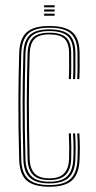

<svg xmlns="http://www.w3.org/2000/svg" viewBox="-20 -705 366 731"><path d="M168 6Q108 6 81.2 -18.1Q54.5 -42.2 53 -98Q51.2 -161.2 50.6 -215.1Q50 -269 50 -317Q50 -365 50.9 -410.1Q51.8 -455.2 53 -501Q54.5 -556.8 80.9 -581.4Q107.2 -606 168 -606Q229.8 -606 256.4 -581.9Q283 -557.8 283 -502Q283 -479.5 283.2 -455.1Q283.5 -430.8 282 -404H274Q275.5 -431 275.2 -454Q275 -477 275 -502Q275 -554.2 250.2 -576.9Q225.5 -599.5 168 -599.5Q110.5 -599.5 86.5 -575.9Q62.5 -552.2 61 -500.8Q59.8 -455 58.9 -409.8Q58 -364.5 58 -316.6Q58 -268.8 58.6 -215Q59.2 -161.2 61 -98.2Q62.2 -46.8 87.2 -23.6Q112.2 -0.5 168 -0.5Q223.2 -0.5 248.1 -23.6Q273 -46.8 275 -98.2Q276 -120 276 -143.1Q276 -166.2 274 -197H282Q283.8 -171 284 -147.8Q284.2 -124.5 283 -98Q280.8 -42.2 254.1 -18.1Q227.5 6 168 6ZM168 -6.8Q116.2 -6.8 93.2 -28.9Q70.2 -51 69 -98.5Q67.2 -162 66.6 -215.9Q66 -269.8 66 -317.4Q66 -365 66.9 -409.9Q67.8 -454.8 69 -500.5Q70.2 -549.8 93.1 -571.5Q116 -593.2 168 -593.2Q221 -593.2 244 -572.1Q267 -551 267 -502Q267 -477 267.2 -454Q267.5 -431 266 -404H258Q259.5 -431 259.2 -454Q259 -477 259 -502Q259 -547.5 237.9 -567.1Q216.8 -586.8 168 -586.8Q118 -586.8 98.1 -565.5Q78.2 -544.2 77 -500.2Q75.8 -454.2 74.9 -409.4Q74 -364.5 74 -317Q74 -269.5 74.6 -215.9Q75.2 -162.2 77 -98.8Q78.2 -55.5 99.4 -34.4Q120.5 -13.2 168 -13.2Q215.5 -13.2 236.4 -34.6Q257.2 -56 259 -99Q260.2 -124.5 260 -146.4Q259.8 -168.2 258 -197H266Q268 -166 268 -143.6Q268 -121.2 267 -98.5Q265.2 -51 242.1 -28.9Q219 -6.8 168 -6.8ZM168 -19.5Q124.5 -19.5 105.4 -39.6Q86.2 -59.8 85 -98.8Q83.2 -162.5 82.6 -216.2Q82 -270 82 -317.5Q82 -365 82.9 -409.8Q83.8 -454.5 85 -500.2Q86.2 -542.8 105.2 -561.6Q124.2 -580.5 168 -580.5Q212.5 -580.5 231.8 -562.2Q251 -544 251 -502Q251 -481.5 251.2 -456.4Q251.5 -431.2 250 -404H242Q243.5 -431.2 243.2 -456.4Q243 -481.5 243 -502Q243 -540.8 225.6 -557.4Q208.2 -574 168 -574Q127.5 -574 110.9 -556.2Q94.2 -538.5 93 -500Q91.8 -454.2 90.9 -409.4Q90 -364.5 90 -317Q90 -269.5 90.6 -216Q91.2 -162.5 93 -99Q94 -64.2 111.4 -45.1Q128.8 -26 168 -26Q206.8 -26 224.4 -45.2Q242 -64.5 243 -99.5Q243.8 -124.8 243.5 -147.8Q243.2 -170.8 242 -197H250Q251.5 -165.8 251.6 -144.8Q251.8 -123.8 251 -99.2Q249.8 -60 230.4 -39.8Q211 -19.5 168 -19.5ZM148 -677V-685H188V-677ZM148 -645V-653H188V-645ZM148 -661V-669H188V-661Z"/></svg>

Font: Big Shoulders Inline Text SC Thin
Style: Regular
Weight: 100
Designer: Patric King
Foundry: XO Type Co
Version: Version 2.002